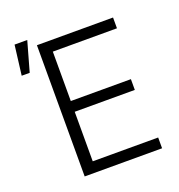

<svg xmlns="http://www.w3.org/2000/svg" viewBox="-137 -885 934 1000"><g transform="rotate(-20 329.5 -385.0)"><path d="M162.3 0V-727.3H584.2V-667.6H228.7V-393.8H561.8V-334.2H228.7V-59.7H591.3V0ZM33.4 -605.1 54 -770.2H124.3L77.8 -605.1Z"/></g></svg>

Font: Inter Zeller Light
Style: Regular
Weight: 300
Designer: Rasmus Andersson; Joe Bland
Foundry: zeller
Version: Version 3.015;git-dec3a8cb1